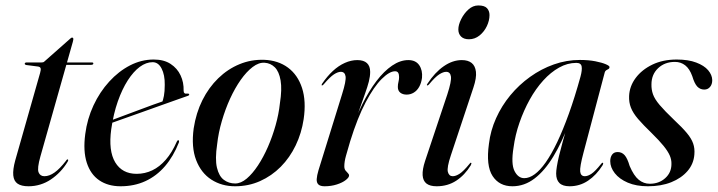

<svg xmlns="http://www.w3.org/2000/svg" viewBox="-20 -658 2568 687"><path d="M115.5 -420 73 -425.5Q70.5 -426.5 69.5 -427.5Q68.5 -428.5 68.5 -430Q68.5 -432 70.2 -433.2Q72 -434.5 74 -434.5H128Q132 -434.5 134.5 -435.2Q137 -436 140 -439L230.5 -519Q232.5 -521 234.2 -522.2Q236 -523.5 238.5 -523.5Q240 -523.5 241.2 -522Q242.5 -520.5 242.5 -518.5Q242.5 -517 242 -514.8Q241.5 -512.5 240.5 -508L124.5 -98Q112.5 -55.5 118 -41.5Q123.5 -27.5 139 -27.5Q156.5 -27.5 175.2 -40.8Q194 -54 216 -82.5Q218 -86 219.8 -87Q221.5 -88 222.5 -87.5Q224 -87 224 -84.8Q224 -82.5 221.5 -78.5Q210 -59.5 195 -43.8Q180 -28 162.2 -16Q144.5 -4 124.2 2.2Q104 8.5 82 8.5Q56.5 8.5 43 -0.8Q29.5 -10 27.5 -30.5Q25.5 -51 34.5 -84L123.5 -397Q127 -409 125.2 -414Q123.5 -419 115.5 -420ZM198 -426 202.5 -434.5H309Q314 -434.5 314 -431Q314 -428.5 311.8 -427.2Q309.5 -426 306 -426Z M333.5 -211Q333.5 -211 353 -218.2Q372.5 -225.5 403 -236.8Q433.5 -248 466.5 -260.5Q499.5 -273 527 -283Q554.5 -293 568.5 -297.5L559 -288.5Q563.5 -299 566.5 -314.8Q569.5 -330.5 569.5 -354.5Q570 -390 558.2 -412.8Q546.5 -435.5 526 -435.5Q503 -435.5 480.2 -418.8Q457.5 -402 437.2 -370.5Q417 -339 401.5 -295Q386 -251 378 -195.5Q367.5 -118.5 392.2 -77.2Q417 -36 469 -36Q498.5 -36 524.8 -48.5Q551 -61 573.2 -86.5Q595.5 -112 612.5 -151Q614 -154 615.2 -155.2Q616.5 -156.5 618.5 -156Q620 -156 620.5 -153.8Q621 -151.5 620 -148Q600.5 -98.5 570.5 -63.5Q540.5 -28.5 500.5 -10Q460.5 8.5 411.5 8.5Q366.5 8.5 335.2 -12.8Q304 -34 290.5 -75.8Q277 -117.5 285 -178Q292 -232.5 314.5 -280.8Q337 -329 370.8 -366Q404.5 -403 445.2 -424Q486 -445 530 -445Q566.5 -445 590.5 -429.2Q614.5 -413.5 626.2 -388.2Q638 -363 637 -333.5Q637 -327.5 640 -324.8Q643 -322 650.5 -323Q654 -323.5 655.2 -322.5Q656.5 -321.5 657 -320Q657.5 -318.5 656.2 -317.2Q655 -316 652 -315Q646.5 -313 621.2 -304.2Q596 -295.5 560.2 -282.5Q524.5 -269.5 485.5 -255.8Q446.5 -242 412.2 -229.8Q378 -217.5 356.8 -210Q335.5 -202.5 335.5 -202.5Z M925 -444Q975.5 -442 1010.5 -416Q1045.5 -390 1060.8 -343Q1076 -296 1066.5 -231.5Q1059 -181.5 1038 -137.8Q1017 -94 984.5 -61.2Q952 -28.5 910.5 -10Q869 8.5 821 8.5Q773.5 8.5 736.5 -15.2Q699.5 -39 681.8 -85.2Q664 -131.5 673 -198.5Q681.5 -254 704.2 -299.5Q727 -345 761 -378Q795 -411 836.8 -428.2Q878.5 -445.5 925 -444ZM821.5 -1.5Q842 -1.5 862.8 -19Q883.5 -36.5 903 -66Q922.5 -95.5 938.8 -132.8Q955 -170 966.2 -210Q977.5 -250 981.5 -288Q989.5 -338.5 984 -370.2Q978.5 -402 963.5 -417Q948.5 -432 927 -433.5Q906 -435 884 -418.2Q862 -401.5 841.2 -372Q820.5 -342.5 803.2 -304.8Q786 -267 773.8 -225Q761.5 -183 757 -142Q749 -89 756.2 -58.2Q763.5 -27.5 781 -14.5Q798.5 -1.5 821.5 -1.5Z M1131.5 -352.5Q1130.5 -353 1130.8 -354.5Q1131 -356 1132.5 -358.5Q1150.5 -385 1171 -404Q1191.5 -423 1214 -433Q1236.5 -443 1258.5 -443Q1281.5 -443 1293 -432.2Q1304.5 -421.5 1304.5 -401Q1304.5 -385 1299.8 -366.2Q1295 -347.5 1286 -322.5Q1277 -297.5 1265 -263Q1253 -228.5 1238.5 -181L1235.5 -182.5Q1253 -238 1276.5 -285.2Q1300 -332.5 1327 -368Q1354 -403.5 1383 -423.2Q1412 -443 1441 -443Q1467.5 -443 1480 -424.8Q1492.5 -406.5 1490 -379.5Q1487.5 -361 1480 -347.5Q1472.5 -334 1460.8 -326.8Q1449 -319.5 1435 -319.5Q1421 -319.5 1412.2 -326.5Q1403.5 -333.5 1403.5 -347Q1403.5 -356.5 1405.8 -365.2Q1408 -374 1408 -382Q1408 -392 1404.8 -397.5Q1401.5 -403 1393.5 -403Q1373.5 -403 1345.8 -375.5Q1318 -348 1288.5 -292.2Q1259 -236.5 1233 -152.5Q1224 -122 1218 -100.8Q1212 -79.5 1212 -63Q1212 -53.5 1216.2 -48Q1220.5 -42.5 1224.8 -38.5Q1229 -34.5 1229 -30Q1229 -23 1217.2 -13.8Q1205.5 -4.5 1185.2 2Q1165 8.5 1141.5 8.5Q1126 8.5 1119.2 2Q1112.5 -4.5 1113.2 -17.2Q1114 -30 1119.5 -48.5L1204 -321Q1219 -368.5 1216.5 -384.8Q1214 -401 1199.5 -401Q1189 -401 1175 -392Q1161 -383 1138 -356Q1136 -354 1134.5 -353Q1133 -352 1131.5 -352.5Z M1593.5 -103Q1578.5 -58.5 1582.5 -43Q1586.5 -27.5 1600 -27.5Q1611 -27.5 1624.8 -36.5Q1638.5 -45.5 1659 -70.5Q1661.5 -74 1662.8 -75Q1664 -76 1665.5 -75.5Q1667 -75 1666.8 -72.8Q1666.5 -70.5 1664.5 -66.5Q1643 -31.5 1612.5 -11.5Q1582 8.5 1542.5 8.5Q1518.5 8.5 1506 -1.2Q1493.5 -11 1492.2 -31.2Q1491 -51.5 1501 -82L1580.5 -320Q1596 -367.5 1593.5 -384.2Q1591 -401 1576.5 -401Q1566 -401 1551.8 -392Q1537.5 -383 1515 -356Q1513 -354 1511.5 -353Q1510 -352 1508.5 -352.5Q1507 -353 1507.5 -354.8Q1508 -356.5 1509.5 -358.5Q1536 -399 1567.8 -421Q1599.5 -443 1632.5 -443Q1654.5 -443 1667.5 -432.8Q1680.5 -422.5 1683 -401Q1685.5 -379.5 1674 -345ZM1658 -517.5Q1639.5 -517.5 1629.8 -527.2Q1620 -537 1620 -552.5Q1620 -569 1630 -589.2Q1640 -609.5 1656 -624Q1672 -638.5 1691.5 -638.5Q1713.5 -638.5 1722.5 -628.8Q1731.5 -619 1731.5 -604Q1731.5 -584.5 1722 -564.5Q1712.5 -544.5 1695.8 -531Q1679 -517.5 1658 -517.5Z M2068 -112.5Q2054 -60 2056 -43.8Q2058 -27.5 2072.5 -27.5Q2083.5 -27.5 2096.8 -36.5Q2110 -45.5 2130 -70.5Q2132.5 -74 2134 -75Q2135.5 -76 2137 -75.5Q2138.5 -75 2138.2 -72.8Q2138 -70.5 2136 -66.5Q2114 -31.5 2084.2 -11.5Q2054.5 8.5 2018 8.5Q1993.5 8.5 1981.8 -3Q1970 -14.5 1970 -37Q1970 -46.5 1972.5 -62.2Q1975 -78 1980.2 -100.2Q1985.5 -122.5 1993.8 -152.2Q2002 -182 2013 -219.5L2016.5 -217.5Q1991 -149.5 1960.2 -98.5Q1929.5 -47.5 1893 -19.5Q1856.5 8.5 1813.5 8.5Q1766.5 8.5 1742.5 -28.2Q1718.5 -65 1729.5 -143.5Q1735 -190.5 1755 -235Q1775 -279.5 1806 -317Q1837 -354.5 1876.8 -383Q1916.5 -411.5 1961.8 -427.5Q2007 -443.5 2055 -443.5Q2086 -443.5 2110 -438.8Q2134 -434 2147.5 -428.2Q2161 -422.5 2161 -418Q2161 -413.5 2157.2 -411.2Q2153.5 -409 2149.5 -406.8Q2145.5 -404.5 2144 -399.5ZM1817.5 -130Q1808 -71.5 1821 -46Q1834 -20.5 1856 -20.5Q1874 -20.5 1893.2 -34.5Q1912.5 -48.5 1932.8 -77.2Q1953 -106 1973.8 -149.5Q1994.5 -193 2015.5 -251.2Q2036.5 -309.5 2057 -383.5Q2063.5 -407.5 2061.2 -420.2Q2059 -433 2042 -433Q2010.5 -433 1980.5 -416.2Q1950.5 -399.5 1923.8 -370Q1897 -340.5 1875.5 -301.8Q1854 -263 1838.8 -219.2Q1823.5 -175.5 1817.5 -130Z M2305 -0.5Q2338 -0.5 2360.2 -20.5Q2382.5 -40.5 2382.5 -71Q2383 -86.5 2376.5 -101.5Q2370 -116.5 2354.5 -135.8Q2339 -155 2312 -181.5Q2281.5 -211 2263.2 -232.2Q2245 -253.5 2237.5 -272.8Q2230 -292 2231 -314.5Q2232.5 -349.5 2254.5 -379Q2276.5 -408.5 2314.2 -426.8Q2352 -445 2401.5 -445Q2443 -445 2471.2 -434.2Q2499.5 -423.5 2513.8 -406.8Q2528 -390 2528.5 -371.5Q2528.5 -356 2520.5 -346.8Q2512.5 -337.5 2500 -337.5Q2485.5 -337.5 2475.2 -348Q2465 -358.5 2457 -385.5Q2447.5 -412 2431.8 -424.2Q2416 -436.5 2395 -436.5Q2358.5 -436.5 2334.8 -414Q2311 -391.5 2311 -356Q2310.5 -337.5 2316.5 -320.5Q2322.5 -303.5 2340.2 -282.5Q2358 -261.5 2392.5 -228.5Q2421 -202 2437.5 -182.2Q2454 -162.5 2460.2 -144.5Q2466.5 -126.5 2464.5 -105Q2462 -71.5 2440 -46Q2418 -20.5 2381.8 -6Q2345.5 8.5 2298.5 8.5Q2256.5 8.5 2226.2 -4.5Q2196 -17.5 2179.8 -38.2Q2163.5 -59 2163.5 -81.5Q2163.5 -95.5 2170.2 -104.8Q2177 -114 2190 -114Q2205 -114 2215 -102.8Q2225 -91.5 2233 -64Q2248 -29 2265.5 -14.8Q2283 -0.5 2305 -0.5Z"/></svg>

Font: Fraunces 120pt
Style: Italic
Weight: 400
Italic angle: -16°
Version: Version 1.000;[b76b70a41]